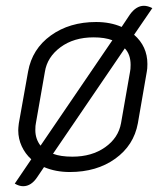

<svg xmlns="http://www.w3.org/2000/svg" viewBox="-20 -585 574 663"><path d="M489 -364Q489 -347 487 -338L456 -159Q442 -83 378 -37Q314 9 221 9Q172 9 132 -8L109 26Q88 58 60 58Q46 58 31 49L88 -35Q67 -54 55 -80Q43 -106 43 -135Q43 -143 45 -159L77 -338Q91 -416 155.5 -462.5Q220 -509 312 -509Q361 -509 400 -492L428 -534Q450 -565 477 -565Q490 -565 506 -557L443 -465Q489 -425 489 -364ZM102 -136Q102 -105 120 -82L368 -446Q342 -456 303 -456Q235 -456 189 -422Q143 -388 135 -337L104 -160Q102 -152 102 -136ZM431 -361Q431 -397 411 -418L163 -54Q189 -44 230 -44Q297 -44 343 -76.5Q389 -109 398 -160L429 -337Q431 -345 431 -361Z"/></svg>

Font: K2D ExtraLight
Style: Italic
Weight: 275
Italic angle: -10°
Designer: Katatrad Aksorn Co.,Ltd.
Foundry: Cadson Demak Co.,Ltd.
Version: Version 1.000; ttfautohint (v1.6)